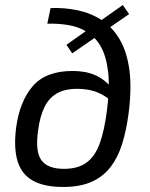

<svg xmlns="http://www.w3.org/2000/svg" viewBox="-20 -730 595 763"><path d="M181 -698Q237 -700 289 -689Q341 -678 383.5 -650.5Q426 -623 455 -574.5Q484 -526 494 -453.5Q504 -381 491 -279Q482 -212 465.5 -158.5Q449 -105 419.5 -66.5Q390 -28 344 -7.5Q298 13 230 13Q155 13 110 -12.5Q65 -38 49.5 -90.5Q34 -143 44 -222Q58 -327 110 -387.5Q162 -448 269 -448Q292 -448 316 -444Q340 -440 363.5 -429Q387 -418 408.5 -397.5Q430 -377 448 -343L441 -308Q418 -335 393 -350Q368 -365 341.5 -371Q315 -377 287 -377Q236 -377 204.5 -358Q173 -339 156 -303Q139 -267 132 -216Q119 -129 144 -94Q169 -59 234 -59Q290 -59 324 -84Q358 -109 376.5 -160.5Q395 -212 405 -291Q417 -383 409.5 -445.5Q402 -508 380 -546Q358 -584 324.5 -604Q291 -624 251 -630.5Q211 -637 168 -636ZM468 -710 493 -674 267 -518 244 -552Z"/></svg>

Font: Exo 2
Style: Italic
Weight: 400
Italic angle: -8°
Designer: Natanael Gama
Foundry: Natanael Gama
Version: Version 2.010